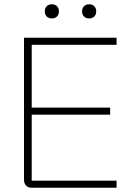

<svg xmlns="http://www.w3.org/2000/svg" viewBox="-20 -876 626 896"><path d="M92 -39V-700H524V-667H128V-374H494V-341H128V-33H524V0H128Q111 0 101.5 -10Q92 -20 92 -39ZM189 -823Q189 -838 198 -847Q207 -856 222 -856Q237 -856 246 -847Q255 -838 255 -823Q255 -808 246 -799Q237 -790 222 -790Q207 -790 198 -799Q189 -808 189 -823ZM363 -823Q363 -838 372 -847Q381 -856 396 -856Q411 -856 420 -847Q429 -838 429 -823Q429 -808 420 -799Q411 -790 396 -790Q381 -790 372 -799Q363 -808 363 -823Z"/></svg>

Font: Bai Jamjuree ExtraLight
Style: Regular
Weight: 275
Designer: Katatrad Aksorn Co.,Ltd.
Foundry: Cadson Demak Co.,Ltd.
Version: Version 1.000; ttfautohint (v1.6)